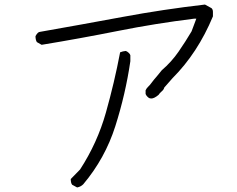

<svg xmlns="http://www.w3.org/2000/svg" viewBox="-20 -751 1040 844"><path d="M645 -318Q642 -318 638 -319Q634 -320 628 -326Q622 -332 620 -338V-354Q624 -363 631.5 -370Q639 -377 645 -385.5Q651 -394 657 -401Q663 -408 669 -415Q675 -422 680.5 -429Q686 -436 691 -442Q734 -479 765 -524Q796 -569 822 -613L843 -669H834Q664 -648 498.5 -615Q333 -582 163 -554L142 -566Q136 -576 136 -592Q146 -611 156 -611Q338 -643 518.5 -676.5Q699 -710 881 -731L910 -715Q916 -709 916 -699V-679Q849 -518 738 -407L702 -366Q700 -357 691 -349.5Q682 -342 677 -334Q658 -318 645 -318ZM319 73 297 61Q291 53 291 36L332 -6Q408 -123 445.5 -256Q483 -389 508 -521Q520 -526 533 -527Q539 -525 545.5 -519Q552 -513 553 -508V-482Q532 -338 487 -196.5Q442 -55 346 59Q335 70 319 73Z"/></svg>

Font: Yozai
Style: Regular
Weight: 400
Designer: LXGW / Y.OzVox
Foundry: LXGW / Y.OzVox
Version: Version 0.861;October 22, 2024